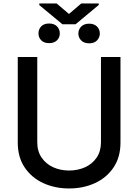

<svg xmlns="http://www.w3.org/2000/svg" viewBox="-20 -1048 778 1080"><path d="M547.9 -727.3H657.7V-246.1Q657.7 -164.1 619 -106.4Q580.3 -48.7 514.7 -18.3Q449.2 12.1 368.6 12.1Q288.4 12.1 222.8 -18.3Q157.3 -48.7 118.6 -106.4Q79.9 -164.1 79.9 -246.1V-727.3H189.6V-247.9Q189.6 -197.1 214.1 -161.4Q238.6 -125.7 279.3 -107.2Q320 -88.8 368.6 -88.8Q417.6 -88.8 458.5 -107.2Q499.3 -125.7 523.6 -161.4Q547.9 -197.1 547.9 -247.9ZM298.7 -1028.4 367.9 -969.5 437.1 -1028.4H535.5V-1020.2L405.2 -911.6H331L201 -1019.5V-1028.4ZM420.8 -859.4Q420.8 -882.5 436.8 -898.6Q452.8 -914.8 481.9 -914.8Q509.6 -914.8 525.6 -898.8Q541.5 -882.8 541.5 -859.7Q541.5 -837.4 525.9 -820.8Q510.3 -804.3 481.9 -804.3Q452.8 -804.3 436.8 -820.5Q420.8 -836.6 420.8 -859.4ZM196.4 -860.1Q196.4 -883.5 212 -899.7Q227.6 -915.8 255.7 -915.8Q284.8 -915.8 300.6 -899.7Q316.4 -883.5 316.4 -859.7Q316.4 -836.6 300.4 -821Q284.4 -805.4 256 -805.4Q227.3 -805.4 211.8 -821.4Q196.4 -837.4 196.4 -860.1Z"/></svg>

Font: Inter UI Medium
Style: Regular
Weight: 500
Designer: Rasmus Andersson
Foundry: rsms
Version: 3.2;8d6f07862